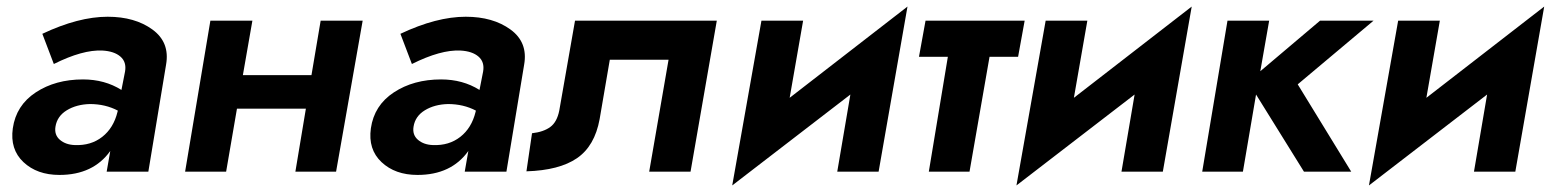

<svg xmlns="http://www.w3.org/2000/svg" viewBox="-20 -523 4725 585"><path d="M144 -328 109 -420Q219 -472 308 -472Q391 -472 444.5 -433Q498 -394 486 -326L432 0H305L316 -63Q264 10 161 10Q93 10 51.5 -29Q10 -68 19 -132Q29 -202 89 -241.5Q149 -281 233 -281Q299 -281 350 -249L361 -305Q366 -334 347 -350.5Q328 -367 292 -369Q232 -372 144 -328ZM149 -137Q145 -112 162.5 -97Q180 -82 208 -81Q257 -79 291.5 -106Q326 -133 338 -182L339 -186Q301 -206 254 -206Q213 -205 183.5 -187Q154 -169 149 -137Z M621 -460H749L720 -294H929L957 -460H1085L1004 0H880L912 -192H702L669 0H544Z M1235 -328 1200 -420Q1310 -472 1399 -472Q1482 -472 1535.5 -433Q1589 -394 1577 -326L1523 0H1396L1407 -63Q1355 10 1252 10Q1184 10 1142.5 -29Q1101 -68 1110 -132Q1120 -202 1180 -241.5Q1240 -281 1324 -281Q1390 -281 1441 -249L1452 -305Q1457 -334 1438 -350.5Q1419 -367 1383 -369Q1323 -372 1235 -328ZM1240 -137Q1236 -112 1253.5 -97Q1271 -82 1299 -81Q1348 -79 1382.5 -106Q1417 -133 1429 -182L1430 -186Q1392 -206 1345 -206Q1304 -205 1274.5 -187Q1245 -169 1240 -137Z M2164 -460 2084 0H1958L2017 -341H1838L1807 -160Q1792 -78 1738 -41Q1684 -4 1584 -1L1601 -117Q1636 -121 1656.5 -136Q1677 -151 1684 -186L1732 -460Z M2427 -460 2386 -225 2745 -503 2657 0H2531L2571 -235L2211 42L2300 -460Z M2800 -460H3102L3082 -350H2995L2934 0H2810L2868 -350H2780Z M3293 -460 3252 -225 3611 -503 3523 0H3397L3437 -235L3077 42L3166 -460Z M3720 -460H3847L3820 -306L4002 -460H4165L3934 -266L4097 0H3953L3807 -235L3767 0H3643Z M4367 -460 4326 -225 4685 -503 4597 0H4471L4511 -235L4151 42L4240 -460Z"/></svg>

Font: Jost* 600 Semi
Style: Italic
Weight: 600
Italic angle: -10°
Version: Version 3.500